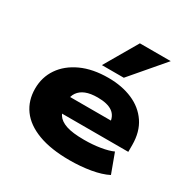

<svg xmlns="http://www.w3.org/2000/svg" viewBox="-175 -943 1100 1116"><g transform="rotate(30 374.5 -385.5)"><path d="M434 11Q309 11 224 -21Q139 -53 96.5 -111.5Q54 -170 54 -250Q54 -327 95 -387Q136 -447 212 -482Q288 -517 393 -517Q484 -517 555 -486.5Q626 -456 666.5 -396Q707 -336 707 -248V-202H222V-309H549L531 -289Q529 -339 495.5 -363Q462 -387 396 -387Q348 -387 316.5 -374.5Q285 -362 268 -337.5Q251 -313 251 -278V-258Q251 -218 268.5 -190.5Q286 -163 328.5 -148.5Q371 -134 449 -134Q507 -134 558 -142.5Q609 -151 639 -165L687 -35Q642 -12 575.5 -0.5Q509 11 434 11ZM322 -562 450 -782H657L469 -562Z"/></g></svg>

Font: Nunito Sans 7pt Expanded Black
Style: Regular
Weight: 900
Width: 7
Designer: Vernon Adams
Foundry: Vernon Adams
Version: Version 3.101;gftools[0.9.27]